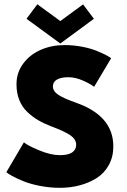

<svg xmlns="http://www.w3.org/2000/svg" viewBox="-20 -888 610 920"><path d="M107 -798 159 -867.5 269 -787 378 -867 430 -798 269 -679.5ZM289 -672Q332.5 -672 373.8 -664Q415 -656 443.5 -644.2Q472 -632.5 488.5 -623.8Q505 -615 512.5 -609L431 -472Q413.5 -486 377.2 -502Q341 -518 308 -518Q273.5 -518 253.5 -507Q233.5 -496 233.5 -474Q233.5 -451.5 258.2 -434.5Q283 -417.5 345 -395.5Q523 -333 523 -186.5Q523 -136 501.2 -96.8Q479.5 -57.5 442.8 -34.5Q406 -11.5 361.5 0.2Q317 12 267.5 12Q218 12 170.2 2.5Q122.5 -7 90.2 -20.5Q58 -34 37.8 -45Q17.5 -56 10.5 -63L94.5 -206Q111.5 -191 167.2 -167.8Q223 -144.5 267.5 -144.5Q306 -144.5 325.5 -157.5Q345 -170.5 345 -194.5Q345 -220 318.2 -239Q291.5 -258 224.5 -283Q189.5 -296.5 162.2 -312.5Q135 -328.5 110.2 -352.2Q85.5 -376 72.2 -409.5Q59 -443 59 -484.5Q59 -540.5 91.8 -584Q124.5 -627.5 176.5 -649.8Q228.5 -672 289 -672Z"/></svg>

Font: League Spartan ExtraBold
Style: Regular
Weight: 800
Foundry: The League of Moveable Type
Version: Version 2.002